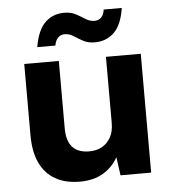

<svg xmlns="http://www.w3.org/2000/svg" viewBox="-52 -764 737 824"><g transform="rotate(-5 316.5 -352.0)"><path d="M259 12Q197 12 153.5 -13Q110 -38 87.5 -86Q65 -134 65 -205V-512H214V-222Q214 -168 238 -141Q262 -114 311 -114Q342 -114 365.5 -127Q389 -140 403 -165Q417 -190 417 -228V-512H567V0H435L424 -79Q402 -38 360.5 -13Q319 12 259 12ZM375 -578Q346 -578 325 -589.5Q304 -601 286.5 -612.5Q269 -624 248 -624Q232 -624 220.5 -613Q209 -602 205 -579H127Q139 -651 172 -683.5Q205 -716 255 -716Q284 -716 305 -704.5Q326 -693 344 -681.5Q362 -670 382 -670Q399 -670 410.5 -681Q422 -692 425 -715H503Q492 -643 458.5 -610.5Q425 -578 375 -578Z"/></g></svg>

Font: DM Sans 12pt Black
Style: Regular
Weight: 900
Version: Version 4.004;gftools[0.9.30]